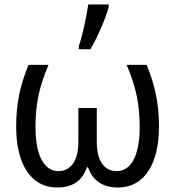

<svg xmlns="http://www.w3.org/2000/svg" viewBox="-20 -825 780 855"><path d="M331 -606H383C416 -662 453 -750 464 -794V-805H373C365 -751 348 -669 331 -620ZM633 -536H544C584 -442 602 -365 602 -259C602 -130 563 -63 500 -63C443 -63 411 -110 411 -193V-344H329V-193C329 -118 301 -63 240 -63C178 -63 138 -130 138 -259C138 -365 156 -442 196 -536H107C69 -443 52 -364 52 -260C52 -99 115 10 234 10C304 10 347 -21 367 -80H372C393 -21 436 10 506 10C625 10 688 -99 688 -260C688 -364 671 -443 633 -536Z"/></svg>

Font: Noto Sans Thai
Style: Regular
Weight: 400
Designer: Monotype Design Team
Foundry: Monotype Imaging Inc.
Version: Version 1.901